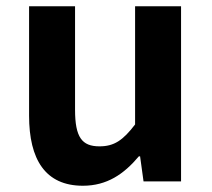

<svg xmlns="http://www.w3.org/2000/svg" viewBox="-20 -580 677 614"><path d="M245 14C322 14 376 -23 424 -80H428L439 0H559V-560H412V-182C373 -131 345 -112 298 -112C242 -112 220 -141 220 -229V-560H73V-210C73 -70 125 14 245 14Z"/></svg>

Font: Spoqa Han Sans Neo Bold
Style: Bold
Weight: 700
Designer: [Spoqa Han Sans Neo] Dong-huui Kim  Younghwa Kang  Yujin Lee  [Noto Sans] Ryoko NISHIZUKA  (kana & ideographs); Paul D. 
Foundry: Spoqa (http://www.spoqa-han-sans.com)
Version: Version 1.000